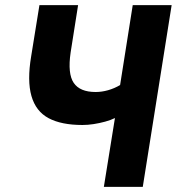

<svg xmlns="http://www.w3.org/2000/svg" viewBox="-20 -725 692 745"><path d="M383 0 426 -267Q410 -259 388 -253Q366 -247 343.5 -243.5Q321 -240 300 -240Q218 -240 168.5 -266.5Q119 -293 102 -352.5Q85 -412 101 -507L133 -705H283L254 -521Q242 -439 266 -403.5Q290 -368 351 -368Q375 -368 399.5 -375Q424 -382 446 -395L495 -705H646L534 0Z"/></svg>

Font: Nunito Sans 7pt Condensed ExtraBold
Style: Italic
Weight: 800
Width: 3
Italic angle: -9°
Designer: Vernon Adams
Foundry: Vernon Adams
Version: Version 3.101;gftools[0.9.27]